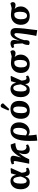

<svg xmlns="http://www.w3.org/2000/svg" viewBox="2189 -3047 1088 5506"><g transform="rotate(-90 2733.0 -294.0)"><path d="M261 15Q199 15 153.5 -16.5Q108 -48 83 -106Q58 -164 58 -242Q58 -331 87.5 -397Q117 -463 171 -500Q225 -537 296 -537Q366 -537 411.5 -494.5Q457 -452 471 -374H472Q478 -393 483.5 -411.5Q489 -430 496.5 -456Q504 -482 515 -523L649 -534L666 -520Q630 -442 595.5 -364.5Q561 -287 533 -222V-203Q541 -133 556.5 -105.5Q572 -78 602 -78Q627 -78 657 -94L679 -34Q650 -12 613.5 1Q577 14 545 14Q494 14 466.5 -18Q439 -50 432 -116H431Q404 -47 364 -16Q324 15 261 15ZM298 -74Q336 -74 366 -114.5Q396 -155 424 -244L421 -271Q409 -372 386 -414.5Q363 -457 322 -457Q221 -457 221 -241Q221 -154 239.5 -114Q258 -74 298 -74Z M1202 14Q1133 14 1098.5 -27Q1064 -68 1067 -147Q1068 -184 1078.5 -220.5Q1089 -257 1114 -304Q1082 -270 1057.5 -240.5Q1033 -211 1011.5 -178Q990 -145 967.5 -102.5Q945 -60 918 0H791Q812 -104 829 -190.5Q846 -277 856 -333Q866 -389 868 -404Q872 -445 839 -445Q820 -445 791 -432L771 -497Q805 -515 846.5 -526Q888 -537 923 -537Q972 -537 997.5 -514.5Q1023 -492 1020 -450Q1018 -429 1005 -374Q992 -319 970 -240H973Q1035 -350 1090.5 -414.5Q1146 -479 1206 -506Q1266 -533 1341 -531L1383 -412L1376 -396Q1324 -396 1273 -381.5Q1222 -367 1191 -345Q1169 -300 1167 -234Q1163 -165 1192.5 -121.5Q1222 -78 1274 -78Q1296 -78 1324 -94L1346 -34Q1321 -17 1283.5 -1.5Q1246 14 1202 14Z M1460 230 1452 225Q1449 182 1447.5 150Q1446 118 1445.5 82.5Q1445 47 1445 -7Q1445 -275 1519 -406.5Q1593 -538 1744 -538Q1852 -538 1914.5 -472Q1977 -406 1977 -291Q1977 -205 1941 -136Q1905 -67 1843.5 -27.5Q1782 12 1705 12Q1656 12 1604 -25H1603Q1603 10 1606 53.5Q1609 97 1614.5 138.5Q1620 180 1626 209ZM1688 -63Q1727 -63 1756.5 -93.5Q1786 -124 1803 -178.5Q1820 -233 1820 -305Q1820 -460 1735 -460Q1673 -460 1642 -373Q1611 -286 1604 -96Q1643 -63 1688 -63Z M2312 15Q2201 15 2140 -51Q2079 -117 2079 -237Q2079 -379 2153 -458.5Q2227 -538 2361 -538Q2472 -538 2532.5 -472.5Q2593 -407 2593 -287Q2593 -143 2519 -64Q2445 15 2312 15ZM2324 -64Q2379 -64 2405.5 -121.5Q2432 -179 2432 -305Q2432 -458 2349 -458Q2241 -458 2241 -222Q2241 -141 2261.5 -102.5Q2282 -64 2324 -64ZM2359 -573 2316 -597 2390 -765Q2404 -795 2417 -806.5Q2430 -818 2453 -818Q2497 -818 2521 -763V-746Z M2903 15Q2841 15 2795.5 -16.5Q2750 -48 2725 -106Q2700 -164 2700 -242Q2700 -331 2729.5 -397Q2759 -463 2813 -500Q2867 -537 2938 -537Q3008 -537 3053.5 -494.5Q3099 -452 3113 -374H3114Q3120 -393 3125.5 -411.5Q3131 -430 3138.5 -456Q3146 -482 3157 -523L3291 -534L3308 -520Q3272 -442 3237.5 -364.5Q3203 -287 3175 -222V-203Q3183 -133 3198.5 -105.5Q3214 -78 3244 -78Q3269 -78 3299 -94L3321 -34Q3292 -12 3255.5 1Q3219 14 3187 14Q3136 14 3108.5 -18Q3081 -50 3074 -116H3073Q3046 -47 3006 -16Q2966 15 2903 15ZM2940 -74Q2978 -74 3008 -114.5Q3038 -155 3066 -244L3063 -271Q3051 -372 3028 -414.5Q3005 -457 2964 -457Q2863 -457 2863 -241Q2863 -154 2881.5 -114Q2900 -74 2940 -74Z M3650 14Q3526 14 3459 -54.5Q3392 -123 3394 -248Q3396 -331 3432 -393Q3468 -455 3531.5 -489.5Q3595 -524 3679 -524Q3699 -524 3730.5 -521Q3762 -518 3798 -513.5Q3834 -509 3868 -503L4009 -539Q4025 -527 4035 -507.5Q4045 -488 4045 -469Q4045 -434 4022 -413Q3999 -392 3962 -392Q3944 -392 3912 -398.5Q3880 -405 3851 -417L3850 -415Q3883 -389 3901.5 -343.5Q3920 -298 3920 -244Q3919 -169 3883.5 -111Q3848 -53 3787.5 -19.5Q3727 14 3650 14ZM3654 -63Q3707 -63 3736.5 -111.5Q3766 -160 3767 -251Q3769 -378 3726 -424Q3714 -425 3702.5 -426.5Q3691 -428 3684 -428Q3622 -428 3588.5 -380Q3555 -332 3553 -243Q3551 -155 3577 -109Q3603 -63 3654 -63Z M4611 230 4456 203Q4467 154 4478.5 90.5Q4490 27 4500 -41Q4510 -109 4518.5 -172Q4527 -235 4531.5 -286Q4536 -337 4536 -365Q4536 -425 4498 -425Q4478 -425 4455 -401.5Q4432 -378 4409.5 -338Q4387 -298 4367.5 -249Q4348 -200 4336 -148Q4339 -71 4325 -30Q4311 11 4257 11Q4240 11 4221.5 4.5Q4203 -2 4196 -10Q4196 -122 4241 -191Q4237 -251 4236 -279.5Q4235 -308 4234 -327Q4230 -376 4225.5 -401.5Q4221 -427 4211.5 -436Q4202 -445 4186 -445Q4160 -445 4131 -429L4109 -490Q4133 -510 4170 -523.5Q4207 -537 4240 -537Q4288 -537 4314 -512Q4340 -487 4340 -441Q4340 -426 4338 -409.5Q4336 -393 4332 -363.5Q4328 -334 4322 -282L4325 -281Q4361 -413 4414.5 -475Q4468 -537 4546 -537Q4682 -537 4682 -381Q4682 -294 4667 -143Q4652 8 4622 225Z M5031 14Q4907 14 4840 -54.5Q4773 -123 4775 -248Q4777 -331 4813 -393Q4849 -455 4912.5 -489.5Q4976 -524 5060 -524Q5080 -524 5111.5 -521Q5143 -518 5179 -513.5Q5215 -509 5249 -503L5390 -539Q5406 -527 5416 -507.5Q5426 -488 5426 -469Q5426 -434 5403 -413Q5380 -392 5343 -392Q5325 -392 5293 -398.5Q5261 -405 5232 -417L5231 -415Q5264 -389 5282.5 -343.5Q5301 -298 5301 -244Q5300 -169 5264.5 -111Q5229 -53 5168.5 -19.5Q5108 14 5031 14ZM5035 -63Q5088 -63 5117.5 -111.5Q5147 -160 5148 -251Q5150 -378 5107 -424Q5095 -425 5083.5 -426.5Q5072 -428 5065 -428Q5003 -428 4969.5 -380Q4936 -332 4934 -243Q4932 -155 4958 -109Q4984 -63 5035 -63Z"/></g></svg>

Font: Literata 7pt
Style: Bold Italic
Weight: 700
Italic angle: -2°
Designer: Latin by Veronika Burian and Jose Scaglione. Greek by Irene Vlachou. Cyrillic by Vera Evstafieva
Foundry: TypeTogether
Version: Version 3.002